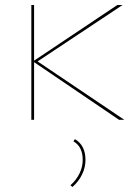

<svg xmlns="http://www.w3.org/2000/svg" viewBox="-20 -478 540 766"><path d="M476 0H455L116 -230V0H105V-458H116V-236L448 -458H469L130 -233ZM321 160Q321 190 307.5 218Q294 246 269 268L261 261Q284 241 297 214.5Q310 188 310 160Q310 107 273 86L279 77Q321 102 321 160Z"/></svg>

Font: Ysabeau SC Hairline
Style: Regular
Weight: 100
Designer: Christian Thalmann (Catharsis Fonts)
Version: Version 0.003